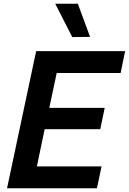

<svg xmlns="http://www.w3.org/2000/svg" viewBox="-20 -1016 695 1036"><path d="M370 -816 278 -996H400L466 -817ZM18 0 175 -740H655L631 -622H286L246 -434H545L521 -319H221L179 -118H528L503 0Z"/></svg>

Font: Be Vietnam Pro SemiBold
Style: Italic
Weight: 600
Italic angle: -12°
Designer: Lam Bao, Tony Le, Vietanh Nguyen
Foundry: Yellow Type Foundry
Version: Version 1.002; ttfautohint (v1.8.3)